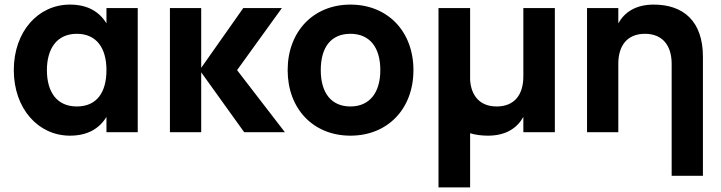

<svg xmlns="http://www.w3.org/2000/svg" viewBox="-20 -575 3137 835"><path d="M443 -540V-473.5C411.5 -524.5 361 -555 284 -555C146 -555 40 -438 40 -270C40 -103 146 15 284 15C361 15 411.5 -15.5 443 -66.5V0H579V-540ZM314 -428C399 -428 443 -367 443 -270C443 -176 403 -112 314 -112C228 -112 184 -174 184 -270C184 -363 227 -428 314 -428Z M719 0H855V-260.5L1042 0H1219L1011 -270L1206 -540H1038L855 -280V-540H719Z M1504 15C1666 15 1778 -101.5 1778 -270C1778 -438.5 1666 -555 1504 -555C1343 -555 1231 -438 1231 -270C1231 -101.5 1342.5 15 1504 15ZM1504 -112C1422 -112 1375 -169.5 1375 -270C1375 -371.5 1421 -428 1504 -428C1586.5 -428 1634 -370.5 1634 -270C1634 -170.5 1586 -112 1504 -112Z M2256 -540V-242.5C2256 -163.5 2217.5 -112 2140 -112C2067.5 -112 2029 -158 2024.5 -227.5V-540H1887V240H2024.5V4.5C2048 11.5 2074 15 2102 15C2181 15 2229 -18.5 2256 -66.5V0H2393V-540Z M2901 189.5H3037V-328C3037 -483.5 2951.5 -555 2823 -555C2744 -555 2696 -521.5 2669 -473.5V-540H2533V0H2669V-297.5C2669 -376.5 2707.5 -428 2785 -428C2862.5 -428 2901 -375.5 2901 -297.5Z"/></svg>

Font: Vela Sans ExtBd
Style: Regular
Weight: 800
Designer: Principal design: Mikhail Sharanda - project Manrope.
Design modification: Ravid Balaliev
Foundry: Mikhail Sharanda
Version: Version 1.001